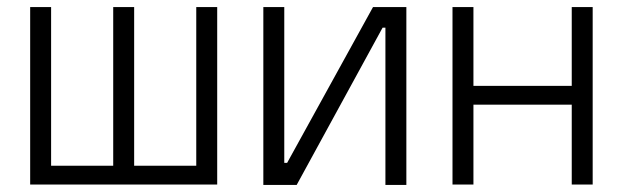

<svg xmlns="http://www.w3.org/2000/svg" viewBox="-20 -520 1755 541"><path d="M65 -500H124V-53H299V-500H358V-53H533V-500H592V0H65Z M1066 1V-442H1058L816 1H722V-500H781V-61H789L1031 -500H1125V1Z M1255 -500H1314V-278H1591V-500H1650V0H1591V-225H1314V0H1255Z"/></svg>

Font: Titillium Web[RUS by Daymarius]
Style: Regular
Weight: 300
Designer: Cyrillization by Daymarius
Foundry: Cyrillization by Daymarius
Version: Version 1.002 September 12, 2018